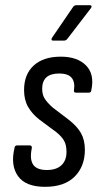

<svg xmlns="http://www.w3.org/2000/svg" viewBox="-20 -714 391 742"><path d="M154 8Q79 8 49.5 -33.5Q20 -75 36 -142Q37 -152 46 -152H95Q104 -152 103 -142Q94 -99 108 -78Q122 -57 161 -57Q198 -57 217.5 -75.5Q237 -94 237 -127Q237 -152 228.5 -168.5Q220 -185 198 -203L132 -252Q104 -274 88.5 -301Q73 -328 73 -366Q73 -427 110.5 -461Q148 -495 215 -495Q279 -495 312.5 -461Q346 -427 333 -366Q332 -356 324 -356H273Q264 -356 266 -366Q275 -430 209 -430Q143 -430 143 -371Q143 -349 152 -334Q161 -319 183 -299L246 -251Q278 -226 293 -199.5Q308 -173 308 -135Q308 -71 268.5 -31.5Q229 8 154 8ZM186 -557Q181 -557 179.5 -560Q178 -563 181 -568L261 -685Q266 -694 276 -694H327Q332 -694 333.5 -690.5Q335 -687 331 -682L242 -566Q236 -557 227 -557Z"/></svg>

Font: Sofia Sans Condensed
Style: Italic
Weight: 400
Italic angle: -9°
Designer: Botio Nikoltchev, Ani Petrova
Foundry: lettersoup
Version: Version 4.101